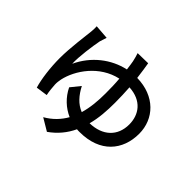

<svg xmlns="http://www.w3.org/2000/svg" viewBox="-179 -1007 1314 1314"><g transform="rotate(45 478.0 -350.0)"><path d="M579 -187C598 -257 603 -332 603 -409C603 -458 601 -508 598 -554C722 -547 777 -467 777 -373C777 -261 702 -190 579 -187ZM472 -759C478 -744 484 -718 489 -697C492 -679 496 -656 499 -628C375 -601 265 -516 207 -391C204 -460 221 -576 232 -633C237 -648 242 -666 248 -683L144 -691C145 -678 145 -660 143 -641C138 -588 119 -462 119 -357C119 -266 132 -166 151 -104L235 -116C229 -141 225 -188 224 -206C223 -226 226 -243 229 -260C253 -371 350 -513 507 -547C511 -504 512 -457 512 -409C512 -337 506 -267 487 -203C431 -225 392 -270 361 -330L306 -262C338 -196 391 -147 453 -120C424 -69 383 -25 325 8L414 61C475 18 518 -35 547 -97C555 -96 564 -96 573 -96C771 -96 870 -218 870 -376C870 -520 764 -634 590 -637C584 -688 577 -731 572 -761Z"/></g></svg>

Font: Kinto Sans Med
Style: Regular
Weight: 500
Designer: Authors: Ryoko NISHIZUKA  (kana & ideographs); Paul D. Hunt (Latin, Greek & Cyrillic); Wenlong ZHANG  (bopomofo); Sandol
Foundry: Adobe Systems Incorporated, ookami Inc.
Version: Version 0.001